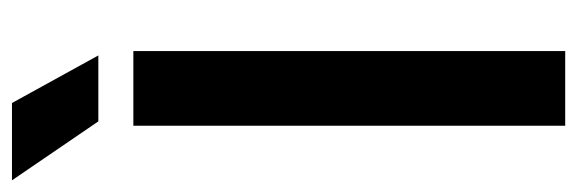

<svg xmlns="http://www.w3.org/2000/svg" viewBox="-376 -638 988 329"><g transform="rotate(-90 118.5 -474.0)"><path d="M67 0V-740H195V0ZM74.5 -800 -26.5 -948H106L187.5 -800Z"/></g></svg>

Font: Encode Sans SC SemiCondensed SemiBold
Style: Regular
Weight: 600
Width: 4
Designer: Multiple Designers
Foundry: Impallari Type
Version: Version 3.002